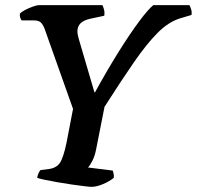

<svg xmlns="http://www.w3.org/2000/svg" viewBox="-20 -724 763 744"><path d="M335 0Q328 0 307 -2.5Q286 -5 258 -9Q230 -13 202 -18Q174 -23 152.5 -27.5Q131 -32 124 -35Q128 -55 137 -65L169 -69Q199 -73 212.5 -93.5Q226 -114 238 -172L263 -302L153 -612Q147 -628 138.5 -636.5Q130 -645 111 -645H64Q61 -648 58.5 -655Q56 -662 57 -671Q63 -678 77.5 -685.5Q92 -693 107.5 -698.5Q123 -704 130 -704H377Q380 -698 383 -687Q386 -676 384 -663L328 -651Q280 -640 280 -603Q280 -595 281.5 -588.5Q283 -582 285 -574L346 -366H348Q394 -450 438 -520.5Q482 -591 518 -639.5Q554 -688 574 -704H714Q717 -699 720.5 -688.5Q724 -678 722 -666L678 -653Q633 -639 591 -597Q549 -555 499.5 -483.5Q450 -412 385 -310L352 -143Q347 -118 337.5 -100Q328 -82 321 -75L417 -63Q418 -59 420 -51.5Q422 -44 421 -35Q404 -21 379 -10.5Q354 0 335 0Z"/></svg>

Font: Texturina 72pt 72pt Regular
Style: Bold Italic
Weight: 700
Italic angle: -11°
Designer: Guillermo Torres Carreño
Foundry: Omnibus-Type
Version: Version 1.002; ttfautohint (v1.8.3)